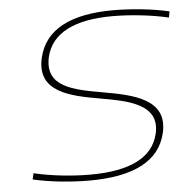

<svg xmlns="http://www.w3.org/2000/svg" viewBox="-50 -729 776 788"><g transform="rotate(-5 337.5 -335.0)"><path d="M670 -629 675 -654C609 -670 517 -679 445 -679C273 -679 163 -627 136 -510C104 -371 238 -344 358 -323C466 -304 605 -282 574 -157C551 -63 458 -15 292 -15C224 -15 136 -23 61 -41L55 -16C121 0 212 9 286 9C472 9 576 -47 603 -156C639 -299 492 -326 373 -347C255 -368 139 -388 165 -510C188 -610 287 -655 440 -655C509 -655 600 -646 670 -629Z"/></g></svg>

Font: LT Wave Thin
Style: Italic
Weight: 100
Designer: Daniel Lyons
Version: Version 2.5 (Glyphs App)